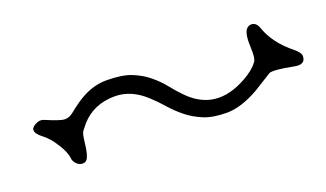

<svg xmlns="http://www.w3.org/2000/svg" viewBox="-35 -629 836 493"><g transform="rotate(-20 382.5 -382.0)"><path d="M637.7 -436Q637.7 -477.5 659.7 -477.5Q672.9 -477.5 679.2 -459Q694.8 -414.6 740.7 -377.9Q756.3 -365.2 756.3 -356Q756.3 -332 725.6 -338.4Q673.8 -348.6 661.1 -344.2L611.8 -313.5Q562.5 -285.6 523.9 -285.6Q485.4 -285.6 460.7 -295.9Q436 -306.2 417 -321.5Q397.9 -336.9 382.3 -354.7Q366.7 -372.6 350.1 -387.7Q311.5 -423.8 266.6 -423.8Q209.5 -423.8 174.3 -384.8Q166.5 -375.5 161.9 -369.4Q157.2 -363.3 155.5 -349.9Q153.8 -336.4 151.9 -323Q149.9 -309.6 145.5 -299.6Q141.1 -289.6 131.3 -289.6Q121.6 -289.6 114.5 -296.9Q107.4 -304.2 106.7 -312.5Q106 -320.8 101.6 -331.5Q97.2 -342.3 89.8 -353.5Q74.7 -377.9 57.6 -390.6Q28.8 -412.6 49.8 -425.3Q64 -434.1 76.2 -428.7Q114.7 -412.1 127 -412.1Q139.2 -412.1 150.1 -421.1Q161.1 -430.2 176.3 -440.9Q217.8 -469.7 260.3 -469.7Q302.7 -469.7 328.4 -459.5Q354 -449.2 372.8 -433.6Q391.6 -418 406 -399.9Q420.4 -381.8 436 -366.2Q502 -300.3 592.3 -350.6Q620.1 -366.2 631.3 -381.8Q638.2 -387.7 638.2 -409.7Z"/></g></svg>

Font: Snowburst One
Style: Regular
Weight: 400
Designer: Annet Stirling
Foundry: Annet Stirling
Version: Version 1.001